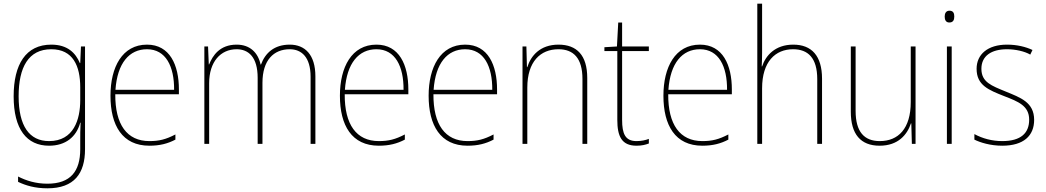

<svg xmlns="http://www.w3.org/2000/svg" viewBox="-20 -780 5669 1041"><path d="M258 -538C120 -538 54 -431 54 -258C54 -79 125 10 246 10C335 10 394 -37 415 -115H417C415 -75 415 -51 415 -15V29C415 148 363 216 237 216C173 216 121 199 78 177V206C120 226 170 241 237 241C383 241 441 160 441 29V-528H419L415 -438H413C390 -493 346 -538 258 -538ZM258 -513C376 -513 415 -422 415 -307V-237C415 -132 380 -15 246 -15C139 -15 81 -97 81 -258C81 -415 134 -513 258 -513Z M777 -538C643 -538 579 -416 579 -261C579 -100 643 10 790 10C846 10 889 -1 931 -23V-51C879 -24 843 -15 790 -15C668 -15 604 -105 605 -269H950V-295C950 -427 901 -538 777 -538ZM777 -513C879 -513 925 -420 924 -293H606C616 -438 681 -513 777 -513Z M1551 -538C1467 -538 1418 -493 1395 -430H1393C1379 -495 1335 -538 1263 -538C1171 -538 1133 -478 1114 -431H1112L1108 -528H1088V0H1114V-329C1114 -445 1176 -513 1263 -513C1327 -513 1377 -471 1377 -358V0H1403V-331C1403 -454 1464 -513 1551 -513C1615 -513 1664 -470 1664 -364V0H1690V-366C1690 -484 1633 -538 1551 -538Z M2021 -538C1887 -538 1823 -416 1823 -261C1823 -100 1887 10 2034 10C2090 10 2133 -1 2175 -23V-51C2123 -24 2087 -15 2034 -15C1912 -15 1848 -105 1849 -269H2194V-295C2194 -427 2145 -538 2021 -538ZM2021 -513C2123 -513 2169 -420 2168 -293H1850C1860 -438 1925 -513 2021 -513Z M2502 -538C2368 -538 2304 -416 2304 -261C2304 -100 2368 10 2515 10C2571 10 2614 -1 2656 -23V-51C2604 -24 2568 -15 2515 -15C2393 -15 2329 -105 2330 -269H2675V-295C2675 -427 2626 -538 2502 -538ZM2502 -513C2604 -513 2650 -420 2649 -293H2331C2341 -438 2406 -513 2502 -513Z M3008 -538C2908 -538 2858 -477 2839 -416H2837L2834 -528H2813V0H2839V-305C2839 -446 2910 -513 3008 -513C3089 -513 3138 -465 3138 -352V0H3164V-357C3164 -481 3107 -538 3008 -538Z M3431 -15C3370 -15 3353 -55 3353 -130V-503H3498V-528H3353V-658H3332L3325 -528L3257 -524V-503H3327V-130C3327 -42 3350 10 3431 10C3460 10 3479 5 3498 -2V-27C3480 -20 3458 -15 3431 -15Z M3775 -538C3641 -538 3577 -416 3577 -261C3577 -100 3641 10 3788 10C3844 10 3887 -1 3929 -23V-51C3877 -24 3841 -15 3788 -15C3666 -15 3602 -105 3603 -269H3948V-295C3948 -427 3899 -538 3775 -538ZM3775 -513C3877 -513 3923 -420 3922 -293H3604C3614 -438 3679 -513 3775 -513Z M4112 -495V-760H4086V0H4112V-301C4112 -446 4184 -513 4280 -513C4361 -513 4411 -466 4411 -351V0H4437V-353C4437 -478 4380 -538 4281 -538C4182 -538 4131 -478 4112 -420H4110C4111 -446 4112 -464 4112 -495Z M4944 -528H4918V-227C4918 -82 4850 -15 4750 -15C4666 -15 4619 -65 4619 -179V-528H4593V-174C4593 -53 4646 10 4749 10C4851 10 4899 -51 4919 -111H4921L4924 0H4944Z M5128 -722C5108 -722 5102 -706 5102 -690C5102 -673 5108 -658 5127 -658C5148 -658 5154 -672 5154 -690C5154 -706 5150 -722 5128 -722ZM5140 -528H5114V0H5140Z M5587 -130C5587 -226 5512 -251 5432 -284C5357 -315 5301 -334 5301 -407C5301 -477 5355 -513 5440 -513C5485 -513 5535 -502 5566 -484L5578 -509C5542 -526 5494 -538 5440 -538C5335 -538 5275 -485 5275 -407C5275 -317 5341 -292 5424 -259C5502 -229 5560 -206 5560 -131C5560 -59 5516 -15 5414 -15C5359 -15 5307 -29 5263 -53V-23C5295 -7 5350 10 5414 10C5530 10 5587 -44 5587 -130Z"/></svg>

Font: Noto Sans Malayalam SemiCondensed Thin
Style: Regular
Weight: 100
Width: 4
Designer: Jelle Bosma - Monotype Design Team
Foundry: Monotype Imaging Inc.
Version: Version 2.104